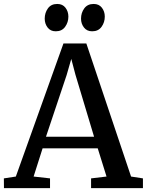

<svg xmlns="http://www.w3.org/2000/svg" viewBox="-28 -974 760 994"><path d="M54 -60 300.5 -749H419L650.5 -60L712 -50.5V0H443.5V-50.5L523.5 -60L478 -206H192.5L146 -60L231 -50.5V0H-7.5L-8 -50.5ZM459 -266 362.5 -587.5 341 -669 317 -585.5 210 -266ZM260 -812Q233.5 -812 218.5 -831.5Q203.5 -851 203.5 -877.5Q203.5 -907.5 220 -930.5Q236.5 -953.5 268 -953.5H269Q296 -953.5 311 -934Q326 -914.5 326 -888Q326 -858.5 309.2 -835.2Q292.5 -812 261 -812ZM448.5 -812Q422 -812 406.8 -831.5Q391.5 -851 391.5 -877.5Q391.5 -907.5 408.2 -930.5Q425 -953.5 456.5 -953.5H457.5Q484.5 -953.5 499.5 -934Q514.5 -914.5 514.5 -888Q514.5 -858.5 497.8 -835.2Q481 -812 449.5 -812Z"/></svg>

Font: Merriweather 20pt Medium
Style: Regular
Weight: 500
Version: Version 2.100